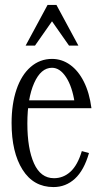

<svg xmlns="http://www.w3.org/2000/svg" viewBox="-20 -741 409 779"><path d="M197 18Q116 18 71.5 -52.5Q27 -123 27 -242Q27 -319 47 -378Q67 -437 104.5 -469.5Q142 -502 191 -502Q231 -502 264.5 -478Q298 -454 320.5 -409Q343 -364 351 -302H65V-334H291L283 -324Q273 -390 248 -428Q223 -466 191 -466Q146 -466 118.5 -404Q91 -342 91 -240Q91 -138 118 -78Q145 -18 199 -18Q237 -18 266 -44.5Q295 -71 312 -128L341 -120Q321 -50 284 -16Q247 18 197 18ZM84 -556 173 -721H209L298 -556H260L176 -676H206L122 -556Z"/></svg>

Font: Margherita Variable
Style: Regular
Weight: 400
Designer: James Puckett
Foundry: Dunwich Type Founders
Version: Version 1.008